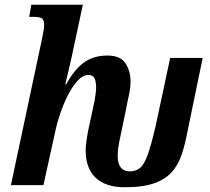

<svg xmlns="http://www.w3.org/2000/svg" viewBox="-20 -780 885 809"><path d="M506 9Q426 9 383.5 -30.5Q341 -70 341 -147Q341 -161 344 -183.5Q347 -206 352 -232L379 -358Q382 -378 383.5 -389.5Q385 -401 385 -410Q385 -435 378.5 -449.5Q372 -464 352 -464Q329 -464 307 -440Q285 -416 266.5 -379.5Q248 -343 234.5 -304Q221 -265 215 -236L163 0H26L158 -621Q161 -635 163.5 -650Q166 -665 166 -674Q166 -696 156.5 -702.5Q147 -709 122 -709H103L112 -760H329L282 -540Q277 -516 269 -483.5Q261 -451 255 -425H259Q293 -487 333.5 -516.5Q374 -546 433 -546Q487 -546 508.5 -513.5Q530 -481 530 -437Q530 -410 523 -378.5Q516 -347 511 -319L482 -180Q479 -165 477.5 -151.5Q476 -138 476 -123Q476 -58 528 -58Q552 -58 569.5 -72Q587 -86 602 -127Q617 -168 636 -250L697 -536H834L769 -221Q760 -173 746.5 -131.5Q733 -90 707 -58.5Q681 -27 633 -9Q585 9 506 9Z"/></svg>

Font: Noto Serif Condensed
Style: Bold Italic
Weight: 700
Width: 3
Italic angle: -12°
Designer: Monotype Design Team
Foundry: Monotype Imaging Inc.
Version: Version 2.014